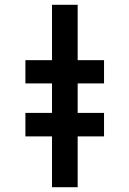

<svg xmlns="http://www.w3.org/2000/svg" viewBox="-20 -781 540 801"><path d="M197 0V-212H86V-310H197V-433H86V-530H197V-761H304V-530H414V-433H304V-310H414V-212H304V0Z"/></svg>

Font: Noto Sans Mono ExtraCondensed
Style: Bold
Weight: 700
Width: 2
Designer: Monotype Design Team
Foundry: Monotype Imaging Inc.
Version: Version 2.014